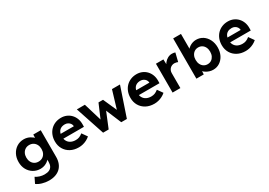

<svg xmlns="http://www.w3.org/2000/svg" viewBox="19 -1780 4271 3049"><g transform="rotate(-30 2154.5 -255.0)"><path d="M312 230Q250 230 188.5 212Q127 194 89 164L139 62Q171 84 212.5 97Q254 110 298 110Q351 110 384.5 94Q418 78 434.5 46.5Q451 15 451 -33V-125L475 -119Q469 -88 441.5 -60.5Q414 -33 374 -16Q334 1 290 1Q217 1 159.5 -33.5Q102 -68 69 -128Q36 -188 36 -266Q36 -346 69 -408Q102 -470 158.5 -505Q215 -540 286 -540Q316 -540 343.5 -533Q371 -526 394.5 -513.5Q418 -501 437 -486Q456 -471 468 -453Q480 -435 483 -417L453 -408L457 -529H594V-40Q594 24 574.5 74.5Q555 125 518.5 159.5Q482 194 430 212Q378 230 312 230ZM316 -114Q358 -114 389.5 -133Q421 -152 438.5 -186Q456 -220 456 -265Q456 -311 438.5 -345Q421 -379 389.5 -398.5Q358 -418 316 -418Q275 -418 244 -398.5Q213 -379 195.5 -345Q178 -311 178 -266Q178 -221 195.5 -186.5Q213 -152 244 -133Q275 -114 316 -114Z M985 10Q899 10 834.5 -25Q770 -60 734.5 -121Q699 -182 699 -260Q699 -322 719 -373.5Q739 -425 775 -462Q811 -499 860.5 -519.5Q910 -540 969 -540Q1023 -540 1068.5 -520.5Q1114 -501 1147.5 -465.5Q1181 -430 1199 -382Q1217 -334 1216 -277L1215 -233H790L767 -321H1098L1081 -303V-324Q1079 -352 1063.5 -373Q1048 -394 1024 -406.5Q1000 -419 971 -419Q926 -419 895.5 -401.5Q865 -384 849.5 -351.5Q834 -319 834 -271Q834 -224 854 -188.5Q874 -153 911.5 -134Q949 -115 1000 -115Q1035 -115 1064 -126Q1093 -137 1127 -164L1194 -69Q1166 -44 1131 -26Q1096 -8 1059 1Q1022 10 985 10Z M1432 0 1256 -529H1403L1511 -170L1489 -173L1609 -453H1692L1817 -172L1792 -170L1900 -529H2047L1868 0H1765L1639 -301L1656 -298L1534 0Z M2370 10Q2284 10 2219.5 -25Q2155 -60 2119.5 -121Q2084 -182 2084 -260Q2084 -322 2104 -373.5Q2124 -425 2160 -462Q2196 -499 2245.5 -519.5Q2295 -540 2354 -540Q2408 -540 2453.5 -520.5Q2499 -501 2532.5 -465.5Q2566 -430 2584 -382Q2602 -334 2601 -277L2600 -233H2175L2152 -321H2483L2466 -303V-324Q2464 -352 2448.5 -373Q2433 -394 2409 -406.5Q2385 -419 2356 -419Q2311 -419 2280.5 -401.5Q2250 -384 2234.5 -351.5Q2219 -319 2219 -271Q2219 -224 2239 -188.5Q2259 -153 2296.5 -134Q2334 -115 2385 -115Q2420 -115 2449 -126Q2478 -137 2512 -164L2579 -69Q2551 -44 2516 -26Q2481 -8 2444 1Q2407 10 2370 10Z M2706 0V-529H2843L2848 -359L2824 -395Q2837 -435 2863.5 -468Q2890 -501 2926.5 -520.5Q2963 -540 3003 -540Q3021 -540 3036.5 -537.5Q3052 -535 3063 -530L3025 -375Q3014 -380 2996.5 -384.5Q2979 -389 2961 -389Q2938 -389 2917.5 -380.5Q2897 -372 2881.5 -356.5Q2866 -341 2857.5 -320Q2849 -299 2849 -273V0Z M3449 10Q3414 10 3381 -0.5Q3348 -11 3321 -28Q3294 -45 3276 -67Q3258 -89 3253 -113L3285 -126L3279 -2H3144V-740H3287V-406L3259 -417Q3265 -441 3282 -463Q3299 -485 3325 -502.5Q3351 -520 3382 -530Q3413 -540 3445 -540Q3515 -540 3569 -504.5Q3623 -469 3654.5 -406.5Q3686 -344 3686 -265Q3686 -185 3655 -123Q3624 -61 3570.5 -25.5Q3517 10 3449 10ZM3415 -111Q3455 -111 3484.5 -130.5Q3514 -150 3531 -184.5Q3548 -219 3548 -265Q3548 -310 3531.5 -344.5Q3515 -379 3485 -398.5Q3455 -418 3415 -418Q3376 -418 3346 -398.5Q3316 -379 3299 -344.5Q3282 -310 3282 -265Q3282 -219 3299 -184.5Q3316 -150 3346 -130.5Q3376 -111 3415 -111Z M4044 10Q3958 10 3893.5 -25Q3829 -60 3793.5 -121Q3758 -182 3758 -260Q3758 -322 3778 -373.5Q3798 -425 3834 -462Q3870 -499 3919.5 -519.5Q3969 -540 4028 -540Q4082 -540 4127.5 -520.5Q4173 -501 4206.5 -465.5Q4240 -430 4258 -382Q4276 -334 4275 -277L4274 -233H3849L3826 -321H4157L4140 -303V-324Q4138 -352 4122.5 -373Q4107 -394 4083 -406.5Q4059 -419 4030 -419Q3985 -419 3954.5 -401.5Q3924 -384 3908.5 -351.5Q3893 -319 3893 -271Q3893 -224 3913 -188.5Q3933 -153 3970.5 -134Q4008 -115 4059 -115Q4094 -115 4123 -126Q4152 -137 4186 -164L4253 -69Q4225 -44 4190 -26Q4155 -8 4118 1Q4081 10 4044 10Z"/></g></svg>

Font: Readex Pro SemiBold
Style: Regular
Weight: 600
Designer: Bonnie Shaver-Troup, Thomas Jockin
Foundry: Lexend
Version: Version 1.204